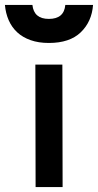

<svg xmlns="http://www.w3.org/2000/svg" viewBox="-67 -762 399 782"><path d="M77 -499H187L188 0H78ZM65 -742Q71 -685 132 -685Q194 -685 199 -742H312Q307 -674 262 -630.5Q217 -587 132 -587Q90 -587 57.5 -598.5Q25 -610 3 -630.5Q-19 -651 -31.5 -679.5Q-44 -708 -47 -742Z"/></svg>

Font: Panefresco 750wt
Style: Regular
Weight: 750
Foundry: Campivisivi & Chank Co
Version: Version 1.000